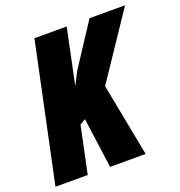

<svg xmlns="http://www.w3.org/2000/svg" viewBox="-134 -824 878 934"><g transform="rotate(-20 305.0 -357.0)"><path d="M-4.9 0 146 -713.9H313L252.9 -426.8L288.1 -495.1L431.2 -713.9H615.2L389.2 -377L461.9 0H277.8L242.2 -259.8L212.9 -242.2L162.1 0Z"/></g></svg>

Font: Open Sans Condensed ExtraBold
Style: Italic
Weight: 800
Width: 3
Italic angle: -12°
Designer: Monotype Design Team
Foundry: Monotype Imaging Inc.
Version: Version 3.003; ttfautohint (v1.8.4)